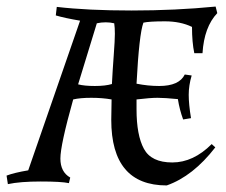

<svg xmlns="http://www.w3.org/2000/svg" viewBox="-36 -553 689 585"><path d="M137 -532Q231 -521 365 -521Q499 -521 621 -533L626 -513Q586 -471 581 -391H556Q549 -424 549 -471Q514 -488 466.5 -488Q419 -488 401 -484Q388 -450 380 -298Q415 -291 449 -291Q510 -291 527 -326L548 -323Q539 -293 539 -264Q539 -235 546 -193L522 -189Q511 -219 506 -251Q466 -255 444 -255Q422 -255 380 -250V-220Q380 -141 402.5 -99.5Q425 -58 489 -58Q553 -58 609 -114L620 -104Q552 -16 472 12Q303 12 303 -188Q303 -193 304 -250Q276 -255 242 -255Q208 -255 187 -250Q148 -111 148 -70Q148 -29 178 -12L174 5Q151 0 88 0Q25 0 -12 8L-16 -18Q8 -27 50 -34L208 -490Q161 -498 134 -506ZM202 -296Q221 -291 253 -291Q285 -291 305 -297Q307 -337 310.5 -384Q314 -431 314 -450Q314 -469 312 -482Q300 -485 286 -485Q272 -485 259 -482Z"/></svg>

Font: Almendra SC
Style: Regular
Weight: 400
Designer: Ana Sanfelippo
Foundry: Ana Sanfelippo
Version: Version 1.002